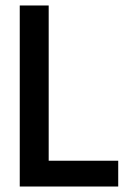

<svg xmlns="http://www.w3.org/2000/svg" viewBox="-20 -680 508 700"><path d="M52 -660H157.5V-94H411V0H52Z"/></svg>

Font: League Spartan Medium
Style: Regular
Weight: 500
Foundry: The League of Moveable Type
Version: Version 2.002